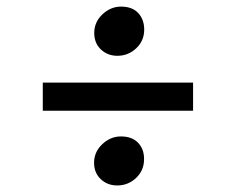

<svg xmlns="http://www.w3.org/2000/svg" viewBox="-20 -673 721 587"><path d="M338.9 -502.4Q309.1 -502.4 288.6 -521.7Q268.1 -541 268.1 -572.3Q268.1 -605.5 293.2 -629.2Q318.4 -652.8 350.1 -652.8Q384.3 -652.8 402.6 -633.1Q420.9 -613.3 420.9 -582.5Q420.9 -548.3 396.5 -525.4Q372.1 -502.4 338.9 -502.4ZM110.8 -334.5V-420.4H570.3V-334.5ZM338.4 -106Q308.6 -106 288.1 -125.2Q267.6 -144.5 267.6 -175.3Q267.6 -208.5 292.7 -232.2Q317.9 -255.9 349.6 -255.9Q383.8 -255.9 402.3 -236.3Q420.9 -216.8 420.4 -186Q420.4 -151.9 396 -128.9Q371.6 -106 338.4 -106Z"/></svg>

Font: HaufeMerriweatherSans
Style: Regular
Weight: 400
Designer: Eben Sorkin ( eben@eyebytes.com )
Foundry: Eben Sorkin
Version: Version 1.56